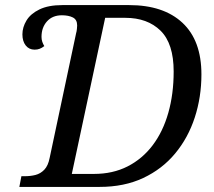

<svg xmlns="http://www.w3.org/2000/svg" viewBox="-20 -734 842 754"><path d="M56 0 64 -42H77Q100 -42 119.5 -47Q139 -52 154 -67.5Q169 -83 175 -114L279 -604Q281 -610 282 -620Q283 -630 283 -634Q283 -657 266 -665.5Q249 -674 223 -674Q186 -674 164.5 -650Q143 -626 143 -589Q143 -579 146 -570Q149 -561 154 -553Q145 -546 136 -542.5Q127 -539 116 -539Q94 -539 81 -555.5Q68 -572 68 -599Q68 -627 84 -653.5Q100 -680 135 -697Q170 -714 225 -714H487Q622 -714 696.5 -644.5Q771 -575 771 -442Q771 -353 745 -273Q719 -193 668 -131.5Q617 -70 542.5 -35Q468 0 371 0ZM349 -51Q423 -51 481 -80.5Q539 -110 579.5 -163.5Q620 -217 641 -291Q662 -365 662 -453Q662 -563 610.5 -613.5Q559 -664 472 -664H393L262 -51Z"/></svg>

Font: Noto Serif
Style: Italic
Weight: 400
Italic angle: -12°
Designer: Monotype Design Team
Foundry: Monotype Imaging Inc.
Version: Version 2.013